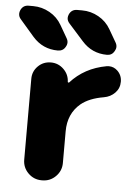

<svg xmlns="http://www.w3.org/2000/svg" viewBox="-62 -833 624 855"><g transform="rotate(5 250.0 -405.0)"><path d="M270.5 -790Q309.6 -790 344.2 -770.5Q378.9 -751 398.4 -716.8L430.7 -661.1Q436.5 -651.4 436.5 -641.6Q436.5 -631.8 430.7 -622.1Q419.9 -602.5 397.5 -602.5Q330.1 -602.5 285.2 -653.3L219.7 -726.6Q209 -738.3 209 -751Q209 -758.8 212.9 -767.6Q223.6 -790 248 -790ZM51.8 -790Q90.8 -790 125.5 -770.5Q160.2 -751 179.7 -716.8L211.9 -661.1Q217.8 -651.4 217.8 -641.6Q217.8 -631.8 211.9 -622.1Q201.2 -602.5 177.7 -602.5Q110.4 -602.5 65.4 -653.3L2 -726.6Q-7.8 -737.3 -7.8 -751Q-7.8 -758.8 -3.9 -767.6Q6.8 -790 31.2 -790ZM71.3 -466.8Q71.3 -500 94.7 -523.4Q118.2 -546.9 152.3 -546.9Q185.5 -546.9 209.5 -523.4Q233.4 -500 234.4 -466.8Q234.4 -465.8 236.8 -464.8Q239.3 -463.9 240.2 -464.8Q302.7 -534.2 400.4 -551.8Q406.2 -552.7 411.1 -552.7Q432.6 -552.7 449.2 -537.1Q469.7 -517.6 469.7 -488.3Q469.7 -459 449.7 -438.5Q429.7 -418 400.4 -413.1Q335.9 -402.3 298.8 -372.1Q244.1 -326.2 244.1 -247.1V-105.5Q244.1 -70.3 219.2 -45.4Q194.3 -20.5 159.2 -20.5H156.2Q121.1 -20.5 96.2 -45.4Q71.3 -70.3 71.3 -105.5Z"/></g></svg>

Font: Gen Jyuu GothicX Heavy
Style: Bold
Weight: 900
Designer: [Source Han Sans]
Ryoko NISHIZUKA  (kana & ideographs); Paul D. Hunt (Latin, Greek & Cyrillic); Wenlong ZHANG  (bopomofo
Version: Version 1.002.20150607